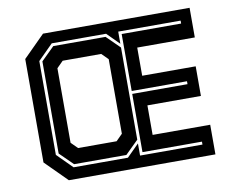

<svg xmlns="http://www.w3.org/2000/svg" viewBox="-77 -801 1114 903"><g transform="rotate(-10 480.5 -350.0)"><path d="M181.5 0 78.5 -103V-597L181.5 -700H881.5V-558.5H606.5V-424H862V-282.5H606.5V-141.5H881.5V0ZM219 -70 156 -132V-572L219 -634H468.5L531.5 -572V-132L468.5 -70ZM250.5 -141.5H434.5L465 -172V-528L434.5 -558.5H250.5L220 -528V-172ZM214 -56H473.5L531.5 -114V-56H829.5V-70H545.5V-348H809.5V-362H545.5V-634H829.5V-648H531.5V-590L473.5 -648H214L142 -576V-128Z"/></g></svg>

Font: Tourney Thin
Style: Bold
Weight: 700
Version: Version 1.015